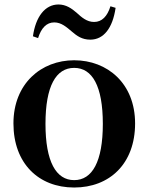

<svg xmlns="http://www.w3.org/2000/svg" viewBox="-20 -821 663 857"><path d="M311 16C469 16 583 -90 583 -270C583 -449 459 -552 311 -552C164 -552 40 -448 40 -270C40 -92 152 16 311 16ZM311 -17C230 -17 183 -100 183 -268C183 -437 230 -518 311 -518C392 -518 439 -437 439 -268C439 -100 392 -17 311 -17ZM127 -659 150 -651C164 -696 188 -721 222 -721C254 -721 277 -700 302 -679C323 -661 346 -644 383 -644C443 -644 483 -696 496 -786L473 -793C459 -748 435 -723 400 -723C368 -723 345 -743 321 -765C300 -783 275 -801 241 -801C181 -801 139 -746 127 -659Z"/></svg>

Font: Noto Serif JP
Style: Bold
Weight: 700
Designer: Ryoko NISHIZUKA 西塚涼子 (kana & ideographs); Frank Grießhammer (Latin, Greek & Cyrillic); Wenlong ZHANG 张文龙 (bopomofo); San
Foundry: Adobe
Version: Version 2.001;hotconv 1.1.0;makeotfexe 2.6.0